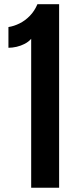

<svg xmlns="http://www.w3.org/2000/svg" viewBox="-20 -879 370 899"><path d="M126 0V-697.3Q114.3 -683.6 96.2 -674.1Q78.1 -664.6 57.9 -659.9Q37.6 -655.3 19.5 -655.3V-752.4Q45.4 -756.3 71.5 -769.3Q97.7 -782.2 119.6 -804.7Q141.6 -827.1 155.3 -859.4H256.8V0Z"/></svg>

Font: Antonio
Style: Bold
Weight: 700
Designer: Vernon Adams
Foundry: Vernon Adams
Version: Version 1.002